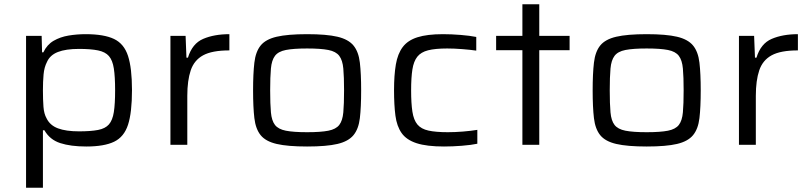

<svg xmlns="http://www.w3.org/2000/svg" viewBox="-20 -678 3790 899"><path d="M102 201V-510H175L177 -433H183Q200 -469 231 -487Q262 -505 301 -511.5Q340 -518 381 -518Q467 -518 514 -495.5Q561 -473 579.5 -416Q598 -359 598 -256Q598 -151 579.5 -94Q561 -37 514.5 -14.5Q468 8 384 8Q311 8 262 -8Q213 -24 188 -68H181V201ZM350 -63Q405 -63 439 -69.5Q473 -76 490 -95.5Q507 -115 513 -153Q519 -191 519 -255Q519 -319 513 -357.5Q507 -396 490 -415.5Q473 -435 439 -442Q405 -449 350 -449Q288 -449 251 -434.5Q214 -420 200 -388Q187 -363 184 -329.5Q181 -296 181 -255Q181 -211 183.5 -178Q186 -145 198 -124Q214 -91 251.5 -77Q289 -63 350 -63Z M778 0V-510H849L853 -408H860Q880 -474 931.5 -496Q983 -518 1054 -518V-442Q973 -442 931 -419Q889 -396 873 -348.5Q857 -301 857 -229V0Z M1418 8Q1327 8 1275.5 -4Q1224 -16 1200.5 -45Q1177 -74 1171 -125Q1165 -176 1165 -255Q1165 -333 1171 -384.5Q1177 -436 1200.5 -465Q1224 -494 1275.5 -506Q1327 -518 1418 -518Q1509 -518 1560 -506Q1611 -494 1635 -465Q1659 -436 1665 -384.5Q1671 -333 1671 -255Q1671 -176 1665 -125Q1659 -74 1635 -45Q1611 -16 1560 -4Q1509 8 1418 8ZM1418 -59Q1482 -59 1517.5 -66Q1553 -73 1568.5 -93Q1584 -113 1587.5 -152Q1591 -191 1591 -255Q1591 -318 1587.5 -357Q1584 -396 1568.5 -416.5Q1553 -437 1517.5 -444Q1482 -451 1418 -451Q1354 -451 1318.5 -444Q1283 -437 1267.5 -416.5Q1252 -396 1248.5 -357Q1245 -318 1245 -255Q1245 -191 1248.5 -152Q1252 -113 1267.5 -93Q1283 -73 1318.5 -66Q1354 -59 1418 -59Z M2059 8Q1978 8 1930.5 -7.5Q1883 -23 1860.5 -55Q1838 -87 1831.5 -136.5Q1825 -186 1825 -256Q1825 -326 1833.5 -376Q1842 -426 1865.5 -457.5Q1889 -489 1934.5 -503.5Q1980 -518 2054 -518Q2093 -518 2136.5 -514.5Q2180 -511 2210 -505V-441Q2183 -445 2144.5 -448Q2106 -451 2074 -451Q2018 -451 1984.5 -442.5Q1951 -434 1934 -412.5Q1917 -391 1911 -353Q1905 -315 1905 -255Q1905 -194 1911 -155Q1917 -116 1934.5 -95Q1952 -74 1986.5 -66.5Q2021 -59 2077 -59Q2110 -59 2147.5 -62Q2185 -65 2215 -70V-5Q2187 1 2143 4.5Q2099 8 2059 8Z M2426 0V-443H2303V-510H2426V-658H2505V-510H2647V-443H2505V0Z M3008 8Q2917 8 2865.5 -4Q2814 -16 2790.5 -45Q2767 -74 2761 -125Q2755 -176 2755 -255Q2755 -333 2761 -384.5Q2767 -436 2790.5 -465Q2814 -494 2865.5 -506Q2917 -518 3008 -518Q3099 -518 3150 -506Q3201 -494 3225 -465Q3249 -436 3255 -384.5Q3261 -333 3261 -255Q3261 -176 3255 -125Q3249 -74 3225 -45Q3201 -16 3150 -4Q3099 8 3008 8ZM3008 -59Q3072 -59 3107.5 -66Q3143 -73 3158.5 -93Q3174 -113 3177.5 -152Q3181 -191 3181 -255Q3181 -318 3177.5 -357Q3174 -396 3158.5 -416.5Q3143 -437 3107.5 -444Q3072 -451 3008 -451Q2944 -451 2908.5 -444Q2873 -437 2857.5 -416.5Q2842 -396 2838.5 -357Q2835 -318 2835 -255Q2835 -191 2838.5 -152Q2842 -113 2857.5 -93Q2873 -73 2908.5 -66Q2944 -59 3008 -59Z M3440 0V-510H3511L3515 -408H3522Q3542 -474 3593.5 -496Q3645 -518 3716 -518V-442Q3635 -442 3593 -419Q3551 -396 3535 -348.5Q3519 -301 3519 -229V0Z"/></svg>

Font: Saira Expanded
Style: Regular
Weight: 400
Width: 7
Designer: Hector Gatti with collaboration of the Omnibus-Type team
Foundry: Omnibus-Type
Version: Version 1.100; ttfautohint (v1.8.3)